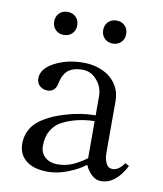

<svg xmlns="http://www.w3.org/2000/svg" viewBox="-75 -699 654 769"><g transform="rotate(10 251.5 -314.5)"><path d="M105 -556.2Q91.8 -569.3 91.8 -589.8Q91.8 -610.4 105 -623.5Q118.2 -636.7 138.7 -636.7Q159.2 -636.7 172.4 -623.5Q185.5 -610.4 185.5 -589.8Q185.5 -569.3 172.4 -556.2Q159.2 -543 138.7 -543Q118.2 -543 105 -556.2ZM304.2 -556.2Q291 -569.3 291 -589.8Q291 -610.4 304.2 -623.5Q317.4 -636.7 337.9 -636.7Q358.4 -636.7 371.6 -623.5Q384.8 -610.4 384.8 -589.8Q384.8 -569.3 371.6 -556.2Q358.4 -543 337.9 -543Q317.4 -543 304.2 -556.2ZM50.8 -85.9Q50.8 -110.4 59.3 -131.1Q67.9 -151.9 81.5 -166.3Q95.2 -180.7 115.2 -193.1Q135.3 -205.6 154.3 -213.4Q173.3 -221.2 196.8 -228.5Q260.3 -248 320.8 -248V-325.7Q320.8 -362.8 296.4 -390.9Q272 -418.9 237.8 -418.9Q190.9 -418.9 170.4 -393.1Q156.7 -376 150.9 -345.2Q148.4 -332 139.2 -322.3Q129.9 -312.5 112.8 -312.5Q94.2 -312.5 81.5 -324Q68.8 -335.4 68.8 -354Q68.8 -394 119.9 -420.7Q170.9 -447.3 235.8 -447.3Q289.1 -447.3 330.1 -423.3Q357.4 -407.2 373.3 -380.1Q389.2 -353 389.2 -319.3V-107.4Q389.2 -83.5 397.7 -65.7Q406.2 -47.9 424.3 -47.9Q449.2 -47.9 471.2 -80.1L487.3 -71.3Q446.8 7.8 385.7 7.8Q365.2 7.8 347.7 -9.3Q330.1 -26.4 322.8 -45.9L316.9 -43.9Q294.9 -25.9 252.7 -9Q210.4 7.8 171.4 7.8Q115.7 7.8 85.4 -14.6Q50.8 -40 50.8 -85.9ZM133.8 -90.8Q133.8 -62.5 153.3 -45.4Q172.9 -28.3 203.1 -28.3Q236.3 -28.3 263.9 -40.3Q291.5 -52.2 320.8 -73.7V-224.6Q245.1 -222.7 189 -192.9Q164.1 -179.7 148.9 -154.1Q133.8 -128.4 133.8 -90.8Z"/></g></svg>

Font: Theano Old Style
Style: Regular
Weight: 400
Designer: Alexey Kryukov
Version: Version 2.00